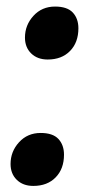

<svg xmlns="http://www.w3.org/2000/svg" viewBox="-20 -568 297 600"><path d="M84 13Q52 13 32.5 -6Q13 -25 13 -55.5Q13 -94.5 39.5 -123.5Q66 -152.5 107 -152.5Q145 -152.5 162.5 -133.8Q180 -115 180 -84.5Q180 -40.5 154 -13.8Q128 13 84 13ZM129 -382Q97 -382 77.5 -401Q58 -420 58 -450.5Q58 -489.5 84.5 -518.5Q111 -547.5 152 -547.5Q190 -547.5 207.5 -528.8Q225 -510 225 -479.5Q225 -435.5 199 -408.8Q173 -382 129 -382Z"/></svg>

Font: Merriweather Sans Italic
Style: Bold
Weight: 700
Italic angle: -7.5°
Designer: Eben Sorkin
Foundry: Eben Sorkin
Version: Version 1.008; ttfautohint (v1.7.19-72a1) -l 8 -r 50 -G 200 